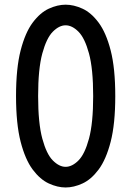

<svg xmlns="http://www.w3.org/2000/svg" viewBox="-20 -807 572 836"><path d="M265.6 9.3Q230.5 9.3 192.6 -8.1Q154.8 -25.4 122.3 -68.8Q89.8 -112.3 69.8 -189.9Q49.8 -267.6 49.8 -388.7Q49.8 -509.8 69.8 -587.4Q89.8 -665 122.3 -708.5Q154.8 -752 192.6 -769.3Q230.5 -786.6 265.6 -786.6Q301.3 -786.6 339.1 -769.3Q377 -752 409.4 -708.5Q441.9 -665 461.9 -587.4Q481.9 -509.8 481.9 -388.7Q481.9 -267.6 461.9 -189.9Q441.9 -112.3 409.4 -68.8Q377 -25.4 339.1 -8.1Q301.3 9.3 265.6 9.3ZM265.6 -80.6Q293.9 -80.6 321.5 -108.2Q349.1 -135.7 367.4 -203.1Q385.7 -270.5 385.7 -388.7Q385.7 -507.3 367.4 -574.5Q349.1 -641.6 321.5 -669.2Q293.9 -696.8 265.6 -696.8Q237.8 -696.8 210.2 -669.2Q182.6 -641.6 164.3 -574.5Q146 -507.3 146 -388.7Q146 -270.5 164.3 -203.1Q182.6 -135.7 210.2 -108.2Q237.8 -80.6 265.6 -80.6Z"/></svg>

Font: Voltaire
Style: Regular
Weight: 400
Designer: Yvonne Schüttler, Eben Sorkin, Emma Marichal
Foundry: Sorkin Type Co.
Version: Version 1.010; ttfautohint (v1.8.4.7-5d5b)